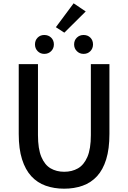

<svg xmlns="http://www.w3.org/2000/svg" viewBox="-20 -1124 773 1158"><path d="M367 14Q306 14 255.5 -4Q205 -22 169 -61Q133 -100 113 -163Q93 -226 93 -316V-737H209V-309Q209 -226 229.5 -177.5Q250 -129 285.5 -108.5Q321 -88 367 -88Q414 -88 450 -108.5Q486 -129 507 -177.5Q528 -226 528 -309V-737H640V-316Q640 -226 620.5 -163Q601 -100 565 -61Q529 -22 478.5 -4Q428 14 367 14ZM247 -799Q223 -799 207 -815.5Q191 -832 191 -856Q191 -881 207 -897Q223 -913 247 -913Q272 -913 288.5 -897Q305 -881 305 -856Q305 -832 288.5 -815.5Q272 -799 247 -799ZM368 -927 317 -960 424 -1104 497 -1055ZM484 -799Q460 -799 443.5 -815.5Q427 -832 427 -856Q427 -881 443.5 -897Q460 -913 484 -913Q509 -913 525 -897Q541 -881 541 -856Q541 -832 525 -815.5Q509 -799 484 -799Z"/></svg>

Font: Noto Sans SC Medium
Style: Regular
Weight: 500
Designer: Ryoko NISHIZUKA  (kana, bopomofo & ideographs); Paul D. Hunt (Latin, Greek & Cyrillic); Sandoll Communications , Soo-you
Foundry: Adobe
Version: Version 2.004-H2;hotconv 1.0.118;makeotfexe 2.5.65603